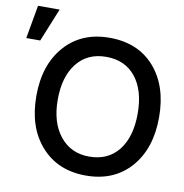

<svg xmlns="http://www.w3.org/2000/svg" viewBox="-129 -864 916 954"><g transform="rotate(10 329.0 -387.0)"><path d="M55.7 -339.8Q55.7 -181.6 140.1 -86.9Q224.6 7.8 365.7 7.8Q507.8 7.8 591.3 -87.2Q674.8 -182.1 674.8 -340.1Q674.8 -498 591.8 -592.5Q508.8 -687 364.7 -687Q223.6 -687 139.6 -592Q55.7 -497.1 55.7 -339.8ZM364.7 -590.8Q460 -590.8 513.4 -523.9Q566.9 -457 566.9 -339.8Q566.9 -222.2 513.9 -155Q460.9 -87.9 365.7 -87.9Q273.9 -87.9 218.8 -156Q163.6 -224.1 163.6 -340.1Q163.6 -456.1 217 -523.4Q270.5 -590.8 364.7 -590.8ZM-13.7 -781.7 -43.5 -613.8H26.9L95.2 -781.7Z"/></g></svg>

Font: FAU Chimera Medium
Style: Regular
Weight: 500
Version: Version 1.002;hotconv 1.0.117;makeotfexe 2.5.65602